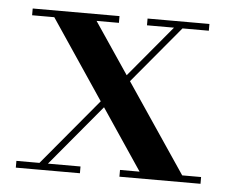

<svg xmlns="http://www.w3.org/2000/svg" viewBox="-41 -506 660 552"><g transform="rotate(5 289.5 -230.0)"><path d="M322.5 0V-19.5H379L96 -440.5H32V-460H282.5V-440.5H218L502 -19.5H556.5V0ZM23.5 0V-19.5H90L441.5 -440.5H363.5V-460H542V-440.5H466L114.5 -19.5H208.5V0Z"/></g></svg>

Font: Bodoni Moda Medium
Style: Regular
Weight: 500
Designer: Owen Earl
Foundry: indestructible type
Version: Version 2.005